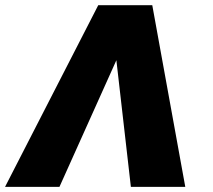

<svg xmlns="http://www.w3.org/2000/svg" viewBox="-24 -732 834 752"><path d="M488.6 0 431.8 -496.1 208.8 0H-4.3L360.8 -711.6H572.4L701.7 0Z"/></svg>

Font: Inter UI Black
Style: Italic
Weight: 900
Italic angle: -9.39999°
Designer: Rasmus Andersson
Foundry: rsms
Version: 3.2;8d6f07862